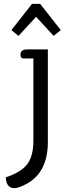

<svg xmlns="http://www.w3.org/2000/svg" viewBox="-20 -745 356 995"><path d="M39 -589 146 -725H188L295 -589L258 -559L167 -658L76 -559ZM10 174Q89 148 121 106Q153 64 153 -15V-442H102Q86 -442 86 -462Q86 -489 122 -489H228V-9Q228 161 99 217Q87 223 75.5 226.5Q64 230 54 230Q35 230 23 216.5Q11 203 10 174Z"/></svg>

Font: Maitree
Style: Regular
Weight: 400
Designer: CadsonDemak Team
Foundry: CadsonDemak
Version: Version 1.001